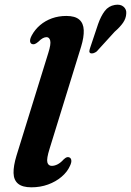

<svg xmlns="http://www.w3.org/2000/svg" viewBox="-20 -787 559 819"><path d="M326 -588 191.5 -152.5Q178 -109.5 182 -94.5Q186 -79.5 201 -79.5Q213 -79.5 226 -86.2Q239 -93 251.5 -107Q259.5 -114.5 265 -116.2Q270.5 -118 276 -115.5Q283 -112.5 284.2 -103.2Q285.5 -94 278.5 -79.5Q267 -53.5 242.5 -32.8Q218 -12 185 0Q152 12 114 12Q75.5 12 57 -3.5Q38.5 -19 37.8 -49Q37 -79 50.5 -123.5L186 -561Q198 -599 194.2 -613.8Q190.5 -628.5 178.5 -628.5Q171 -628.5 162.8 -624.2Q154.5 -620 143 -608.5Q133.5 -600.5 127.2 -598.8Q121 -597 115.5 -599.5Q108.5 -603 108.2 -612.5Q108 -622 115.5 -636Q129 -661 151 -679.8Q173 -698.5 201.5 -708.8Q230 -719 263 -719Q300 -719 318 -703.5Q336 -688 337.2 -658.5Q338.5 -629 326 -588ZM398.5 -684.5Q410.5 -718.5 426.8 -740Q443 -761.5 470 -766Q494 -770 507.2 -758.2Q520.5 -746.5 518.5 -728.5Q517.5 -708.5 505 -690.2Q492.5 -672 469 -651.5L392.5 -567.5Q386 -562.5 378.8 -560.2Q371.5 -558 366 -560Q360.5 -563 361.2 -569.2Q362 -575.5 364.5 -583Z"/></svg>

Font: Fraunces SemiBold
Style: Italic
Weight: 600
Italic angle: -16°
Version: Version 1.000;[b76b70a41]